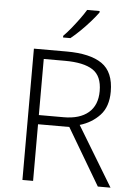

<svg xmlns="http://www.w3.org/2000/svg" viewBox="-62 -994 724 1040"><g transform="rotate(5 300.0 -474.0)"><path d="M278 -714Q406 -714 470.5 -669.5Q535 -625 535 -518Q535 -436 491.5 -389.5Q448 -343 383 -324L579 0H510L328 -308H158V0H100V-714ZM273 -663H158V-358H293Q380 -358 427.5 -398.5Q475 -439 475 -516Q475 -598 425 -630.5Q375 -663 273 -663ZM437 -940Q422 -919 397.5 -891Q373 -863 345 -835.5Q317 -808 292 -788H252V-797Q271 -816 293 -843Q315 -870 335.5 -898Q356 -926 369 -948H437Z"/></g></svg>

Font: Noto Sans Arabic Light
Style: Regular
Weight: 300
Designer: Monotype Design Team, Nadine Chahine, Nizar Qandah and Khaled Hosny
Foundry: Monotype Imaging Inc.
Version: Version 2.012; ttfautohint (v1.8.4.7-5d5b)